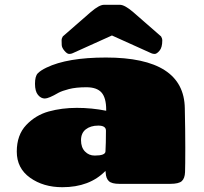

<svg xmlns="http://www.w3.org/2000/svg" viewBox="-20 -765 853 801"><path d="M422 -525Q748 -525 751 -313Q753 -223 753 -148Q753 -73 752 -47Q751 -21 738.5 -9.5Q726 2 690 2H478Q446 2 434 -9.5Q422 -21 421 -44Q421 -45 420.5 -47.5Q420 -50 420 -52Q354 16 240 16Q161 16 105.5 -23.5Q50 -63 50 -132.5Q50 -202 89.5 -243.5Q129 -285 183.5 -300Q238 -315 300.5 -315Q363 -315 423 -303V-307Q423 -357 403.5 -379Q384 -401 340.5 -401Q297 -401 268 -393.5Q239 -386 224 -378Q183 -354 167 -354Q151 -354 138.5 -369Q126 -384 126 -415.5Q126 -447 137.5 -459Q149 -471 174 -483Q261 -525 422 -525ZM375 -116Q419 -116 420 -133Q422 -166 422 -220Q422 -241 390 -241Q358 -241 338 -225.5Q318 -210 318 -180Q318 -150 334.5 -133Q351 -116 375 -116ZM414 -745H480Q500 -745 535 -715L652 -613Q657 -605 657 -596Q657 -567 645.5 -553.5Q634 -540 625.5 -540Q617 -540 611 -543L447 -617L283 -543Q277 -540 268.5 -540Q260 -540 249 -553Q238 -566 237.5 -577Q237 -588 237 -596.5Q237 -605 242 -613L359 -715Q394 -745 414 -745Z"/></svg>

Font: Chango
Style: Regular
Weight: 400
Designer: Manuel Lupez
Foundry: Fontstage
Version: Version 1.001